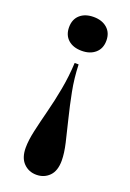

<svg xmlns="http://www.w3.org/2000/svg" viewBox="-140 -582 557 822"><g transform="rotate(20 138.5 -171.5)"><path d="M147 -318Q149 -256 160.5 -197Q172 -138 185.5 -84Q199 -30 209.5 15.5Q220 61 220 94Q220 141 196.5 164.5Q173 188 138 188Q103 188 79.5 164Q56 140 56 94Q56 61 66 16Q76 -29 90 -83Q104 -137 115 -196.5Q126 -256 129 -318ZM139 -531Q177 -531 200.5 -510.5Q224 -490 224 -454Q224 -418 200.5 -397.5Q177 -377 139 -377Q100 -377 77 -397.5Q54 -418 54 -454Q54 -490 77 -510.5Q100 -531 139 -531Z"/></g></svg>

Font: Playfair Display
Style: Bold
Weight: 700
Designer: Claus Eggers Sørensen
Foundry: Claus Eggers Sørensen
Version: Version 1.203